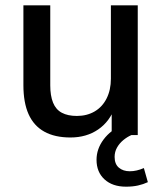

<svg xmlns="http://www.w3.org/2000/svg" viewBox="-20 -508 609 722"><path d="M245 9Q186 9 146.5 -13Q107 -35 87.5 -78.5Q68 -122 68 -188V-488H169V-187Q169 -148 179.5 -122Q190 -96 212.5 -84Q235 -72 269 -72Q307 -72 336 -89Q365 -106 381 -138Q397 -170 397 -212V-488H498V0H400V-107H413Q393 -51 349 -21Q305 9 245 9ZM454 194Q403 194 373 166.5Q343 139 343 93Q343 52 369.5 16.5Q396 -19 442 -39L474 0Q458 7 443.5 19Q429 31 420 47Q411 63 411 82Q411 109 427 122.5Q443 136 468 136Q481 136 494 133Q507 130 521 124L536 177Q519 185 499 189.5Q479 194 454 194Z"/></svg>

Font: Nunito Sans 12pt SemiBold
Style: Regular
Weight: 600
Designer: Vernon Adams
Foundry: Vernon Adams
Version: Version 3.101;gftools[0.9.27]